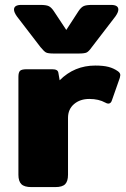

<svg xmlns="http://www.w3.org/2000/svg" viewBox="-20 -762 514 782"><path d="M145 -570 49 -695Q37 -712 37 -723Q37 -742 67 -742H144Q168 -742 178.5 -737Q189 -732 199 -717L250 -640L300 -717Q310 -732 320.5 -737Q331 -742 355 -742H432Q462 -742 462 -723Q462 -712 450 -695L354 -570Q342 -553 333.5 -548.5Q325 -544 300 -544H199Q175 -544 167 -548.5Q159 -553 145 -570ZM55 -50V-449Q55 -467 61.5 -473.5Q68 -480 89 -480H192Q204 -480 210.5 -476.5Q217 -473 218 -464L223 -435Q283 -495 368 -495Q401 -495 422 -489.5Q443 -484 460 -472Q470 -465 470 -456Q470 -453 468 -445L436 -354Q432 -340 421 -340Q416 -340 409 -344Q382 -359 344 -359Q306 -359 281.5 -338Q257 -317 257 -282V-50Q257 -24 245.5 -12Q234 0 205 0H108Q79 0 67 -12Q55 -24 55 -50Z"/></svg>

Font: Mitr SemiBold
Style: Regular
Weight: 600
Designer: Thanarat Vachiruckul
Foundry: Cadson Demak
Version: Version 1.002